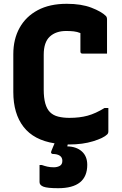

<svg xmlns="http://www.w3.org/2000/svg" viewBox="-20 -740 640 1010"><path d="M344 20Q340 20 336 20V21L334 30Q382 31 410.5 56.5Q439 82 439 127Q439 250 286 250Q229 250 208.5 242Q188 234 188 218V128H200Q214 133 229 136.5Q244 140 263 140Q281 140 294.5 132.5Q308 125 308 106Q308 88 294.5 79Q281 70 258 70Q253 70 250 66Q247 62 250 55Q254 44 258.5 34Q263 24 267 14Q158 -3 104 -72.5Q50 -142 50 -256V-455Q50 -534 83 -593.5Q116 -653 178.5 -686.5Q241 -720 331 -720Q408 -720 461 -699.5Q514 -679 537 -656Q543 -650 543 -638V-458H414Q403 -458 403 -469V-566Q386 -573 368 -575Q350 -577 328 -577Q274 -577 242 -547.5Q210 -518 210 -452V-268Q210 -183 243 -150Q260 -133 286.5 -126.5Q313 -120 345 -120Q399 -120 441 -131.5Q483 -143 530 -172H550V-49Q550 -39 544 -33Q525 -14 470 3Q415 20 344 20Z"/></svg>

Font: Recursive Mn Lnr St XBd
Style: Regular
Weight: 800
Monospace: yes
Version: Version 1.079;hotconv 1.0.112;makeotfexe 2.5.65598; ttfautoh